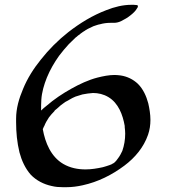

<svg xmlns="http://www.w3.org/2000/svg" viewBox="-20 -763 707 799"><path d="M554 -414C534 -433 509 -445 482 -449C474 -450 465 -451 457 -451C433 -451 409 -446 385 -440C347 -430 311 -413 277 -394C241 -374 205 -350 174 -323C166 -317 158 -310 151 -303C151 -318 151 -333 152 -348C154 -379 163 -410 175 -440C188 -472 206 -503 226 -531C239 -548 253 -565 267 -580L296 -608C297 -608 299 -610 299 -610C303 -614 307 -617 312 -620C314 -622 316 -624 318 -625C323 -629 328 -632 333 -635C335 -637 339 -639 341 -640C343 -641 345 -643 348 -644L369 -654L381 -658C386 -660 391 -661 396 -662C410 -666 425 -668 440 -668H454C466 -668 475 -671 484 -675C498 -682 512 -690 524 -700C534 -708 544 -717 550 -728C552 -730 554 -734 554 -737C554 -740 552 -742 548 -742C541 -743 534 -743 527 -743C491 -743 456 -734 423 -721C365 -699 313 -667 264 -629C222 -596 183 -557 150 -515C120 -478 94 -437 76 -393C59 -353 47 -312 47 -269V-255C47 -212 51 -170 61 -129C70 -95 85 -62 108 -36C131 -12 162 4 195 11C211 15 226 16 242 16H256C279 16 302 13 324 8C388 -6 446 -35 498 -74C542 -107 578 -150 596 -202C603 -222 606 -243 606 -264C606 -287 602 -311 597 -333C589 -363 576 -392 554 -414ZM269 -349C268 -349 266 -347 266 -347C266 -347 267 -347 269 -349ZM228 -321C230 -323 232 -324 232 -324C232 -324 231 -324 228 -321ZM489 -135C484 -124 478 -113 471 -104L462 -92C461 -92 458 -89 457 -87C456 -87 455 -86 454 -85C453 -84 452 -83 450 -83C446 -79 440 -78 436 -76L424 -72C419 -70 413 -69 407 -67C384 -62 360 -58 336 -58C304 -58 272 -64 243 -81C192 -111 168 -169 158 -226C160 -229 161 -232 162 -235L164 -238C169 -251 176 -263 184 -275C191 -284 198 -292 206 -300C207 -304 213 -307 216 -310L224 -317C229 -322 235 -327 241 -331L248 -336C251 -338 253 -340 256 -341L281 -355L294 -361L323 -370C338 -373 352 -375 367 -376C389 -376 411 -371 431 -359C473 -334 491 -285 499 -239V-234C500 -225 501 -216 501 -207C501 -182 497 -158 489 -135Z"/></svg>

Font: Petaluma Script
Style: Regular
Weight: 400
Designer: Daniel Spreadbury
Foundry: Steinberg Media Technologies GmbH
Version: Version 1.10